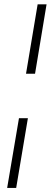

<svg xmlns="http://www.w3.org/2000/svg" viewBox="-20 -748 246 904"><path d="M69.3 -191.4H111.3L56.2 136.7H13.7ZM199.2 -727.5 145 -400.9H102.5L157.2 -727.5Z"/></svg>

Font: Inter 17pt ExtraLight
Style: Italic
Weight: 250
Italic angle: -9.3988°
Version: Version 4.001;git-66647c0bb